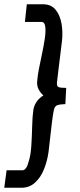

<svg xmlns="http://www.w3.org/2000/svg" viewBox="-40 -738 377 902"><path d="M61 144H-20L-9 62H65Q75 62 82.5 51Q90 40 94 23Q104 -6 107 -51Q110 -96 111 -142.5Q112 -189 117 -224Q125 -265 164 -290Q151 -300 141.5 -318Q132 -336 135 -360Q137 -385 143.5 -417.5Q150 -450 157.5 -485.5Q165 -521 170 -553.5Q175 -586 173 -609Q171 -635 155 -635H77L86 -718H162Q200 -718 221 -692.5Q242 -667 249 -627Q256 -587 251 -544L234 -405Q229 -367 227.5 -350Q226 -333 235 -329Q244 -325 271 -325L267 -249Q240 -248 228.5 -243.5Q217 -239 213 -221Q209 -203 204 -163L188 -24Q182 19 166.5 57.5Q151 96 124.5 120Q98 144 61 144Z"/></svg>

Font: Kulim Park SemiBold
Style: Italic
Weight: 600
Italic angle: -8°
Designer: Noponies / Dale Sattler
Foundry: Noponies
Version: Version 1.000; ttfautohint (v1.8.3)